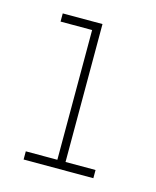

<svg xmlns="http://www.w3.org/2000/svg" viewBox="-69 -425 387 476"><g transform="rotate(15 124.5 -187.5)"><path d="M214 0V-21H137V-375H35V-354H116V-21H35V0Z"/></g></svg>

Font: Josefin Slab ExtraLight
Style: Regular
Weight: 250
Designer: Santiago Orozco
Foundry: Typemade
Version: Version 2.000